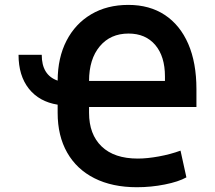

<svg xmlns="http://www.w3.org/2000/svg" viewBox="-20 -757 882 788"><path d="M56.1 -532H151.3Q151.3 -448.5 216.6 -426.1Q217 -520.2 253 -590Q289.1 -659.8 354.2 -698.3Q419.4 -736.9 506.7 -736.9Q594.1 -736.9 656.6 -695.5Q719.1 -654.1 752.7 -576.7Q786.2 -499.3 786.2 -391V-317.8H345.5V-294Q345.5 -205.6 397.2 -155.9Q448.9 -106.2 545.5 -106.2Q583.8 -106.2 631.6 -114.9Q679.3 -123.6 720.9 -138.8L745 -29.1Q712.7 -11 656.2 0.2Q599.8 11.4 541.9 11.4Q440.7 11.4 367.7 -25.4Q294.7 -62.1 255.7 -130.7Q216.6 -199.2 216.6 -294V-327.4Q141 -339.5 98.5 -392.9Q56.1 -446.4 56.1 -532ZM345.5 -424.7H657V-443.2Q657 -525.6 617.2 -572.4Q577.4 -619.3 507.5 -619.3Q433.2 -619.3 389.4 -566.8Q345.5 -514.2 345.5 -424.7Z"/></svg>

Font: Inter Zeller Semi Bold
Style: Regular
Weight: 600
Designer: Rasmus Andersson; Joe Bland
Foundry: zeller
Version: Version 3.015;git-dec3a8cb1